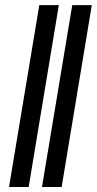

<svg xmlns="http://www.w3.org/2000/svg" viewBox="-20 -748 387 768"><path d="M215.3 -727.5 94.7 0H16.1L137.2 -727.5ZM347.2 -727.5 226.6 0H147.9L269 -727.5Z"/></svg>

Font: Inter 28pt
Style: Italic
Weight: 400
Italic angle: -9.3988°
Designer: Rasmus Andersson
Foundry: rsms
Version: Version 4.001;git-66647c0bb